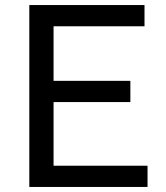

<svg xmlns="http://www.w3.org/2000/svg" viewBox="-20 -740 656 760"><path d="M192 -84V-336H496V-420H192V-636H552V-720H96V0H564V-84Z"/></svg>

Font: Kufam Arabic Latin Roman Normal
Style: Regular
Weight: 400
Designer: Wael Morcos & Artur Schmal
Version: Version 1.200;PS 001.200;hotconv 1.0.88;makeotf.lib2.5.64775